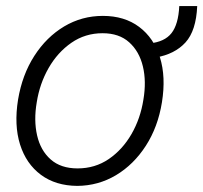

<svg xmlns="http://www.w3.org/2000/svg" viewBox="-20 -606 675 638"><path d="M497.6 -415 477.5 -461.9Q526.9 -466.8 549.8 -495.8Q572.8 -524.9 575.7 -585.9H635.3Q631.8 -503.9 596.2 -464.8Q560.5 -425.8 497.6 -415ZM236.8 11.7Q165 11.2 116 -25.1Q66.9 -61.5 46.6 -126Q26.4 -190.4 40 -274.9Q53.7 -357.4 94 -420.2Q134.3 -482.9 193.1 -518.1Q252 -553.2 321.8 -553.2Q393.6 -553.2 442.4 -516.6Q491.2 -480 511.5 -415.3Q531.7 -350.6 518.1 -266.1Q504.9 -184.1 464.6 -121.6Q424.3 -59.1 365.5 -23.9Q306.6 11.2 236.8 11.7ZM237.8 -46.4Q295.9 -46.4 341.6 -77.6Q387.2 -108.9 417 -160.6Q446.8 -212.4 456.5 -274.9Q466.8 -335.4 454.8 -385.3Q442.9 -435.1 409.4 -465.3Q376 -495.6 320.8 -495.6Q263.2 -495.6 217.3 -463.9Q171.4 -432.1 141.6 -380.1Q111.8 -328.1 102.1 -266.1Q91.8 -206.1 103.3 -156Q114.7 -106 148.4 -76.2Q182.1 -46.4 237.8 -46.4Z"/></svg>

Font: Inter Tight Light
Style: Italic
Weight: 300
Italic angle: -9.39999°
Designer: Rasmus Andersson
Foundry: rsms
Version: Version 3.004